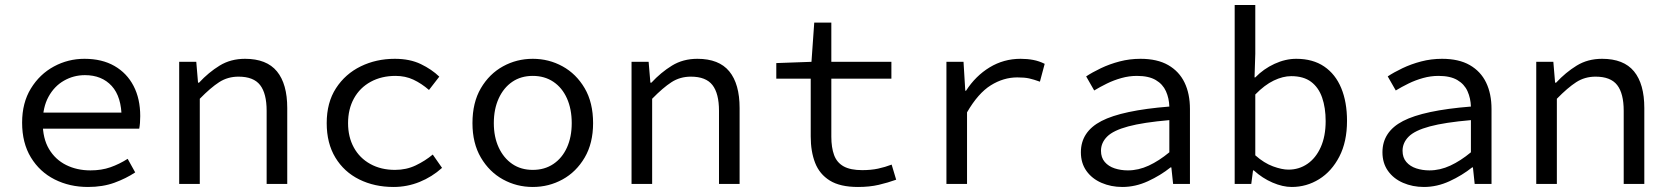

<svg xmlns="http://www.w3.org/2000/svg" viewBox="-20 -732 6640 764"><path d="M330 12Q257 12 197.5 -18Q138 -48 103 -105.5Q68 -163 68 -244Q68 -323 103 -380Q138 -437 194.5 -467.5Q251 -498 316 -498Q386 -498 435.5 -469.5Q485 -441 511.5 -390Q538 -339 538 -270Q538 -256 537 -243Q536 -230 534 -220H123V-284H485L464 -261Q464 -347 424.5 -390Q385 -433 318 -433Q273 -433 234.5 -411Q196 -389 173 -347Q150 -305 150 -244Q150 -181 175 -139Q200 -97 243 -75.5Q286 -54 340 -54Q384 -54 419.5 -66.5Q455 -79 488 -100L518 -46Q482 -22 435.5 -5Q389 12 330 12Z M693 0V-486H761L768 -403H772Q810 -444 854 -471Q898 -498 955 -498Q1041 -498 1082 -448Q1123 -398 1123 -302V0H1041V-291Q1041 -360 1015 -393.5Q989 -427 929 -427Q886 -427 852 -405Q818 -383 775 -339V0Z M1546 12Q1470 12 1409.5 -18Q1349 -48 1314.5 -105Q1280 -162 1280 -242Q1280 -324 1317 -381Q1354 -438 1415.5 -468Q1477 -498 1551 -498Q1611 -498 1654.5 -477Q1698 -456 1728 -427L1687 -374Q1657 -400 1625 -415Q1593 -430 1554 -430Q1498 -430 1455 -406.5Q1412 -383 1388.5 -340.5Q1365 -298 1365 -242Q1365 -187 1388 -145Q1411 -103 1453.5 -79.5Q1496 -56 1552 -56Q1597 -56 1634.5 -74Q1672 -92 1702 -117L1739 -64Q1699 -28 1649.5 -8Q1600 12 1546 12Z M2100 12Q2036 12 1981.5 -18Q1927 -48 1893.5 -105Q1860 -162 1860 -242Q1860 -324 1893.5 -381Q1927 -438 1981.5 -468Q2036 -498 2100 -498Q2164 -498 2218.5 -468Q2273 -438 2306.5 -381Q2340 -324 2340 -242Q2340 -162 2306.5 -105Q2273 -48 2218.5 -18Q2164 12 2100 12ZM2100 -56Q2147 -56 2182 -79.5Q2217 -103 2236 -145Q2255 -187 2255 -242Q2255 -298 2236 -340.5Q2217 -383 2182 -406.5Q2147 -430 2100 -430Q2053 -430 2018.5 -406.5Q1984 -383 1964.5 -340.5Q1945 -298 1945 -242Q1945 -187 1964.5 -145Q1984 -103 2018.5 -79.5Q2053 -56 2100 -56Z M2493 0V-486H2561L2568 -403H2572Q2610 -444 2654 -471Q2698 -498 2755 -498Q2841 -498 2882 -448Q2923 -398 2923 -302V0H2841V-291Q2841 -360 2815 -393.5Q2789 -427 2729 -427Q2686 -427 2652 -405Q2618 -383 2575 -339V0Z M3394 12Q3323 12 3282 -13.5Q3241 -39 3223.5 -84Q3206 -129 3206 -189V-419H3069V-481L3209 -486L3220 -642H3288V-486H3527V-419H3288V-188Q3288 -145 3299 -115Q3310 -85 3337 -70Q3364 -55 3411 -55Q3446 -55 3474 -61Q3502 -67 3528 -77L3546 -17Q3513 -5 3476.5 3.5Q3440 12 3394 12Z M3746 0V-486H3814L3821 -371H3824Q3862 -430 3918 -464Q3974 -498 4041 -498Q4068 -498 4091.5 -493.5Q4115 -489 4137 -478L4118 -407Q4093 -416 4075 -420Q4057 -424 4028 -424Q3973 -424 3922.5 -392.5Q3872 -361 3828 -285V0Z M4446 12Q4401 12 4363 -4.5Q4325 -21 4303 -52Q4281 -83 4281 -126Q4281 -208 4363 -250.5Q4445 -293 4633 -308Q4632 -341 4619.5 -369Q4607 -397 4579 -413.5Q4551 -430 4504 -430Q4473 -430 4442.5 -421.5Q4412 -413 4384.5 -399.5Q4357 -386 4334 -372L4302 -428Q4326 -444 4360.5 -460.5Q4395 -477 4435 -487.5Q4475 -498 4518 -498Q4585 -498 4628.5 -473Q4672 -448 4693.5 -403.5Q4715 -359 4715 -298V0H4648L4641 -66H4638Q4598 -34 4548 -11Q4498 12 4446 12ZM4468 -54Q4510 -54 4551 -73Q4592 -92 4633 -126V-254Q4529 -245 4469.5 -229Q4410 -213 4385.5 -188.5Q4361 -164 4361 -132Q4361 -105 4376 -87.5Q4391 -70 4415.5 -62Q4440 -54 4468 -54Z M5120 12Q5084 12 5043.5 -5.5Q5003 -23 4969 -54H4966L4959 0H4893V-712H4975V-518L4972 -424H4975Q5008 -458 5051.5 -478Q5095 -498 5138 -498Q5204 -498 5249 -467.5Q5294 -437 5317 -381.5Q5340 -326 5340 -251Q5340 -168 5309.5 -109Q5279 -50 5229 -19Q5179 12 5120 12ZM5107 -57Q5149 -57 5182.5 -80Q5216 -103 5235.5 -146.5Q5255 -190 5255 -250Q5255 -303 5241 -343.5Q5227 -384 5197 -406.5Q5167 -429 5118 -429Q5085 -429 5048.5 -411.5Q5012 -394 4975 -356V-114Q5010 -83 5045.5 -70Q5081 -57 5107 -57Z M5646 12Q5601 12 5563 -4.5Q5525 -21 5503 -52Q5481 -83 5481 -126Q5481 -208 5563 -250.5Q5645 -293 5833 -308Q5832 -341 5819.5 -369Q5807 -397 5779 -413.5Q5751 -430 5704 -430Q5673 -430 5642.5 -421.5Q5612 -413 5584.5 -399.5Q5557 -386 5534 -372L5502 -428Q5526 -444 5560.5 -460.5Q5595 -477 5635 -487.5Q5675 -498 5718 -498Q5785 -498 5828.5 -473Q5872 -448 5893.5 -403.5Q5915 -359 5915 -298V0H5848L5841 -66H5838Q5798 -34 5748 -11Q5698 12 5646 12ZM5668 -54Q5710 -54 5751 -73Q5792 -92 5833 -126V-254Q5729 -245 5669.5 -229Q5610 -213 5585.5 -188.5Q5561 -164 5561 -132Q5561 -105 5576 -87.5Q5591 -70 5615.5 -62Q5640 -54 5668 -54Z M6093 0V-486H6161L6168 -403H6172Q6210 -444 6254 -471Q6298 -498 6355 -498Q6441 -498 6482 -448Q6523 -398 6523 -302V0H6441V-291Q6441 -360 6415 -393.5Q6389 -427 6329 -427Q6286 -427 6252 -405Q6218 -383 6175 -339V0Z"/></svg>

Font: Source Code Pro
Style: Regular
Weight: 400
Monospace: yes
Designer: Paul D. Hunt, Teo Tuominen
Foundry: Adobe Systems Incorporated
Version: Version 1.018;hotconv 1.0.116;makeotfexe 2.5.65601